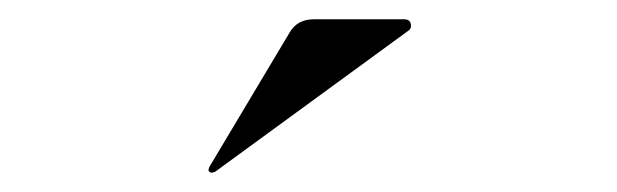

<svg xmlns="http://www.w3.org/2000/svg" viewBox="-20 -980 640 199"><path d="M403 -948Q406 -950 406 -953Q406 -960 399 -960H305Q288 -960 280 -946L197 -807L196 -804Q196 -803 197 -802Q198 -801 200 -801L203 -802Z"/></svg>

Font: Shippori Mincho B1 Medium
Style: Regular
Weight: 500
Designer: FONTDASU
Foundry: FONTDASU / Google Inc. / but / Adobe
Version: Version 3.110; ttfautohint (v1.8.3)